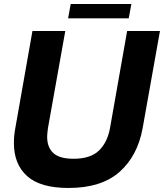

<svg xmlns="http://www.w3.org/2000/svg" viewBox="-20 -917 814 953"><path d="M49 -207Q49 -245 56 -281L141 -763H304L218 -281Q214 -251 214 -238Q214 -186 244.5 -157.5Q275 -129 345 -129Q429 -129 471 -169.5Q513 -210 526 -281L611 -763H774L688 -281Q663 -143 573 -63.5Q483 16 320 16Q180 16 114.5 -43Q49 -102 49 -207ZM619 -826H318L331 -897H632Z"/></svg>

Font: Open Sauce One ExtraBold Italic
Style: Regular
Weight: 800
Italic angle: -10°
Designer: Alfredo Marco Pradil
Foundry: Creative Sauce Fz LLC
Version: Version 1.477